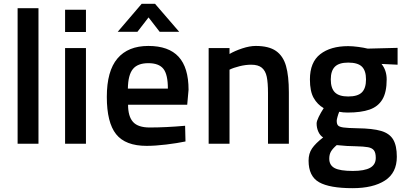

<svg xmlns="http://www.w3.org/2000/svg" viewBox="-20 -751 2116 1003"><path d="M72 -708H181V0H72Z M320 -700H429V-584H320ZM320 -500H429V0H320Z M538 -245Q538 -380 593.5 -445.5Q649 -511 755 -511Q861 -511 913 -454.5Q965 -398 965 -282L958 -204H649Q649 -143 675 -114Q701 -85 762 -85Q846 -85 947 -94L949 -12Q906 -3 848.5 4Q791 11 746 11Q635 11 586.5 -50Q538 -111 538 -245ZM857 -288Q857 -362 833.5 -391.5Q810 -421 755 -421Q699 -421 674 -390Q649 -359 648 -288ZM720 -731H790L916 -585H814L756 -660L698 -585H595Z M1070 -500H1179V-469Q1206 -485 1245 -498Q1284 -511 1316 -511Q1384 -511 1421.5 -485Q1459 -459 1474 -407Q1489 -355 1489 -268V0H1380V-265Q1380 -319 1373.5 -350Q1367 -381 1348 -397Q1329 -413 1292 -413Q1263 -413 1231 -405Q1199 -397 1179 -387V0H1070Z M1592 88Q1592 51 1610 24.5Q1628 -2 1668 -33Q1652 -43 1643 -63Q1634 -83 1634 -106Q1634 -118 1645 -140.5Q1656 -163 1671 -186Q1638 -205 1618.5 -239.5Q1599 -274 1599 -336Q1599 -426 1653 -468Q1707 -510 1799 -510Q1822 -510 1851.5 -506Q1881 -502 1901 -497L2057 -501V-413L1973 -417Q2000 -384 2000 -336Q2000 -269 1977.5 -231.5Q1955 -194 1910.5 -178.5Q1866 -163 1796 -163Q1772 -163 1752 -167Q1747 -155 1743 -140.5Q1739 -126 1739 -120Q1739 -103 1746 -95.5Q1753 -88 1774.5 -85Q1796 -82 1846 -81Q1927 -80 1971 -67Q2015 -54 2034 -22Q2053 10 2053 68Q2053 152 1991 192Q1929 232 1822 232Q1702 232 1647 201Q1592 170 1592 88ZM1892 -336Q1892 -382 1870.5 -403Q1849 -424 1799 -424Q1751 -424 1729.5 -402.5Q1708 -381 1708 -336Q1708 -290 1729.5 -268.5Q1751 -247 1799 -247Q1849 -247 1870.5 -268.5Q1892 -290 1892 -336ZM1943 74Q1943 47 1933.5 34.5Q1924 22 1902.5 18Q1881 14 1837 13Q1797 13 1739 7Q1718 25 1709 40.5Q1700 56 1700 78Q1700 112 1728 127Q1756 142 1823 142Q1884 142 1913.5 125.5Q1943 109 1943 74Z"/></svg>

Font: Cairo SemiBold
Style: Regular
Weight: 600
Designer: Mohamed Gaber, Accademia di Belle Arti di Urbino and others
Foundry: Kief Type Foundry, Accademia di Belle Arti di Urbino and others
Version: Version 3.011